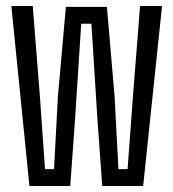

<svg xmlns="http://www.w3.org/2000/svg" viewBox="-20 -620 578 640"><path d="M78.1 0 17.8 -600H89.1L113.1 -297.4L130 -56.3H160.1L172.9 -297.4L199.6 -597.2H336.4L362 -297.4L374.8 -56.3H405.3L423 -297.4L446.9 -600H520.2L457.2 0H320.7L304.2 -230.4L284.7 -540.9H250.7L230.7 -230.4L214.2 0Z"/></svg>

Font: Big Shoulders Thin
Style: Regular
Weight: 100
Designer: Patric King
Foundry: XO Type Co
Version: Version 2.002